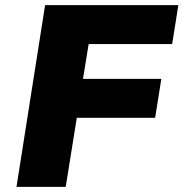

<svg xmlns="http://www.w3.org/2000/svg" viewBox="-20 -725 712 745"><path d="M44 0 155 -705H672L648 -554H324L302 -419H606L582 -268H278L235 0Z"/></svg>

Font: Nunito Sans 7pt Black
Style: Italic
Weight: 900
Italic angle: -9°
Version: Version 3.101;gftools[0.9.27]